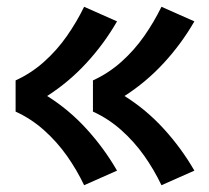

<svg xmlns="http://www.w3.org/2000/svg" viewBox="-20 -623 616 566"><path d="M456 -77 553 -120Q515 -186 463 -243Q411 -300 347 -340Q411 -381 463 -437.5Q515 -494 553 -560L456 -603Q434 -558 405 -516.5Q376 -475 338 -441Q300 -407 254 -386V-294Q300 -273 338 -239Q376 -205 405 -164Q434 -123 456 -77ZM228 -77 325 -120Q287 -186 235 -243Q183 -300 119 -340Q183 -381 235 -437.5Q287 -494 325 -560L228 -603Q206 -558 177 -516.5Q148 -475 110 -441Q72 -407 26 -386V-294Q72 -273 110 -239Q148 -205 177 -164Q206 -123 228 -77Z"/></svg>

Font: Iosevka Sparkle Extrabold
Style: Regular
Weight: 800
Designer: Belleve Invis
Foundry: Belleve Invis
Version: Version 4.5.0; ttfautohint (v1.8.3)